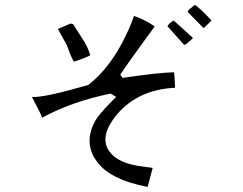

<svg xmlns="http://www.w3.org/2000/svg" viewBox="-20 -699 960 757"><path d="M814 -618 784 -589H782L720 -652Q720 -658 741 -674Q745 -677 746 -679L752 -678Q778 -657 814 -618ZM740 -548 714 -525Q710 -523 706 -522L640 -596Q647 -607 664 -618Q667 -617 740 -550ZM336 -481Q316 -470 272 -456Q264 -465 250 -504Q247 -513 244 -520L208 -585L258 -606L268 -604L314 -532Q329 -505 336 -481ZM670 -353Q526 -346 442 -249Q430 -235 420 -219Q383 -162 402 -118Q428 -61 524 -45Q518 -46 582 -37L562 38Q407 8 358 -68Q350 -79 344 -92Q318 -153 354 -220Q369 -248 421 -300Q431 -310 438 -317L416 -330Q264 -299 146 -235Q142 -249 113 -303Q109 -310 106 -316Q161 -317 274 -349Q308 -359 328 -364Q417 -433 478 -563Q496 -600 508 -636Q547 -624 590 -595Q480 -445 454 -404L464 -392Q606 -413 666 -414Q668 -406 670 -361Q670 -357 670 -353Z"/></svg>

Font: cwTeXYen
Style: Medium
Weight: 500
Version: Version 1.17